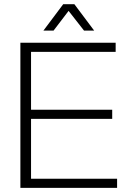

<svg xmlns="http://www.w3.org/2000/svg" viewBox="-20 -904 649 924"><path d="M536.6 -698.2V-654.3H129.4V-376H520V-332H129.4V-43.9H543.5V0H78.1V-698.2ZM284.2 -883.8H337.9L433.1 -756.8H384.3L310.1 -851.6L237.8 -756.8H189Z"/></svg>

Font: Voltera Light
Style: Light
Weight: 300
Designer: Bernd Montag
Version: Version 1.301